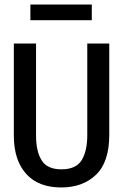

<svg xmlns="http://www.w3.org/2000/svg" viewBox="-20 -815 540 847"><path d="M250 12Q149 12 95 -48.5Q41 -109 41 -217V-623H139V-216Q139 -148 163.5 -108Q188 -68 251 -68Q315 -68 340 -108Q365 -148 365 -219V-623H462V-220Q462 -100 403.5 -44Q345 12 250 12ZM114 -726V-795H385V-726Z"/></svg>

Font: Inconsolata SemiBold
Style: Regular
Weight: 600
Monospace: yes
Designer: Raph Levien, Cyreal, Brenton Simpson
Foundry: Raph Levien, Cyreal, Google
Version: Version 3.100; ttfautohint (v1.8.4.7-5d5b)